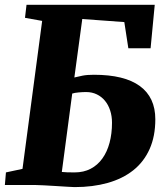

<svg xmlns="http://www.w3.org/2000/svg" viewBox="-24 -763 687 792"><path d="M-3.9 0 0.5 -51.8 68.8 -66.4 149.9 -676.8 79.1 -689.5 85.4 -743.2H614.3L597.2 -564H505.4L488.8 -671.9L315.4 -684.6L282.7 -443.4Q297.9 -447.3 316.4 -450.9Q335 -454.6 363.3 -454.6Q489.3 -454.6 553 -408Q616.7 -361.3 616.7 -271Q616.7 -200.7 593 -147.9Q569.3 -95.2 525.6 -60.5Q481.9 -25.9 420.4 -8.5Q358.9 8.8 283.7 8.8Q274.9 8.8 253.7 7.3Q232.4 5.9 207 4.4Q181.6 2.9 157.2 1.5Q132.8 0 117.7 0ZM331.5 -383.3Q317.4 -383.3 300.5 -381.8Q283.7 -380.4 273.9 -377L231 -53.7Q240.7 -52.7 253.4 -52.2Q266.1 -51.8 283.7 -51.8Q321.3 -51.8 350.1 -66.9Q378.9 -82 398.4 -109.4Q418 -136.7 428 -174.3Q438 -211.9 438 -256.8Q438 -284.2 430.4 -307.4Q422.9 -330.6 408.9 -347.4Q395 -364.3 375.2 -373.8Q355.5 -383.3 331.5 -383.3Z"/></svg>

Font: Merriweather UltraBold
Style: Italic
Weight: 900
Italic angle: -7°
Designer: Eben Sorkin ( eben@eyebytes.com )
Foundry: Eben Sorkin ( eben@eyebytes.com )
Version: Version 1.52; ttfautohint (v1.4.1)